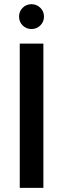

<svg xmlns="http://www.w3.org/2000/svg" viewBox="-20 -905 304 925"><path d="M75.2 0V-694.8H189V0ZM131.8 -765.1Q106.4 -765.1 89.1 -782.5Q71.8 -799.8 71.8 -825.2Q71.8 -850.1 89.1 -867.4Q106.4 -884.8 131.8 -884.8Q156.7 -884.8 174.3 -867.4Q191.9 -850.1 191.9 -825.2Q191.9 -799.8 174.3 -782.5Q156.7 -765.1 131.8 -765.1Z"/></svg>

Font: SVN-Poppins Medium
Style: Regular
Weight: 500
Designer: Ninad Kale (Devanagari), Jonny Pinhorn (Latin)
Foundry: Indian Type Foundry
Version: Version 3.002 2017